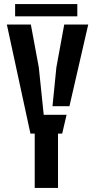

<svg xmlns="http://www.w3.org/2000/svg" viewBox="-20 -920 466 940"><path d="M150 0V-266H129L13.5 -800H131L170 -590L194 -358H306L284.5 -266H264V0ZM237 -400 256 -590 294.5 -800H412L320 -400ZM54 -900H358.5V-840H54Z"/></svg>

Font: Big Shoulders Stencil Text Thin
Style: Bold
Weight: 700
Version: Version 2.001